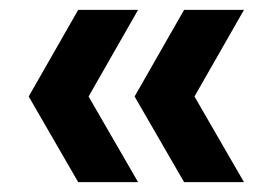

<svg xmlns="http://www.w3.org/2000/svg" viewBox="-20 -481 551 388"><path d="M259 -113H138L38 -286L138 -461H259L159 -286ZM473 -113H352L252 -286L352 -461H473L373 -286Z"/></svg>

Font: Gantari
Style: Bold
Weight: 700
Designer: Anugrah Pasau
Foundry: Lafontype
Version: Version 1.000